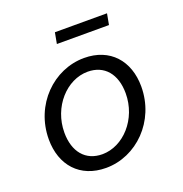

<svg xmlns="http://www.w3.org/2000/svg" viewBox="-122 -763 843 883"><g transform="rotate(-20 300.0 -321.5)"><path d="M250 12C398 12 529 -115 529 -285C529 -411 453 -498 326 -498C177 -498 46 -371 46 -201C46 -75 122 12 250 12ZM255 -53C173 -53 124 -112 124 -206C124 -332 217 -433 320 -433C402 -433 451 -374 451 -280C451 -154 358 -53 255 -53ZM231 -601H486L496 -655H241L231 -601Z"/></g></svg>

Font: Source Code Variable
Style: Italic
Weight: 400
Italic angle: -11°
Monospace: yes
Designer: Paul D. Hunt, Teo Tuominen
Foundry: Adobe Systems Incorporated
Version: Version 1.005;PS 1.0;hotconv 16.6.54;makeotf.lib2.5.65590